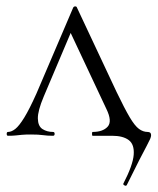

<svg xmlns="http://www.w3.org/2000/svg" viewBox="-20 -425 495 601"><path d="M377 154Q375 158 370 155.5Q365 153 366 150Q396 92 398.5 59.5Q401 27 383 13.5Q365 0 331 0H270Q268 0 268 -6Q268 -12 270 -12Q302 -12 317 -28.5Q332 -45 313 -84L196 -333L214 -352L117 -123Q98 -78 98.5 -54Q99 -30 113 -21Q127 -12 146 -12Q151 -12 151 -6Q151 0 146 0Q128 0 114.5 -2Q101 -4 77 -4Q59 -4 48.5 -3Q38 -2 29 -1Q20 0 5 0Q1 0 1 -6Q1 -12 5 -12Q16 -12 28 -21.5Q40 -31 56 -57Q72 -83 94 -132L209 -401Q211 -405 215.5 -405Q220 -405 221 -401L345 -137Q370 -85 386 -58Q402 -31 415 -21.5Q428 -12 442 -12Q453 -12 453 -2Q453 3 450 10Q447 17 439 32Q431 47 416 76Q401 105 377 154Z"/></svg>

Font: Cormorant Infant Light
Style: Regular
Weight: 300
Designer: Christian Thalmann (Catharsis Fonts)
Foundry: Catharsis Fonts
Version: Version 4.001